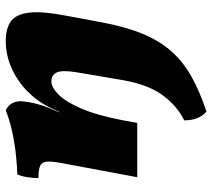

<svg xmlns="http://www.w3.org/2000/svg" viewBox="-56 -452 753 682"><g transform="rotate(-90 321.0 -110.5)"><path d="M43 -426Q105 -428 163.5 -438Q222 -448 271 -467Q291 -457 298 -440Q305 -423 302 -402Q298 -370 289.5 -343Q281 -316 264 -278V-275L281 -311Q303 -356 339 -391Q375 -426 421 -446.5Q467 -467 517 -467Q559 -467 584.5 -450.5Q610 -434 617 -388.5Q624 -343 607 -254L583 -125Q567 -40 542 20Q517 80 480 121.5Q443 163 390.5 192.5Q338 222 266 246Q235 219 235 167Q287 141 324.5 90Q362 39 378 -52L406 -217Q414 -267 405 -286Q396 -305 373 -305Q353 -305 327.5 -280.5Q302 -256 277.5 -200Q253 -144 235 -50L226 0H33L82 -262Q89 -298 88.5 -317.5Q88 -337 75 -344Q62 -351 30 -351Q30 -369 33 -389.5Q36 -410 43 -426Z"/></g></svg>

Font: Vollkorn Black
Style: Italic
Weight: 900
Italic angle: -11°
Designer: Friedrich Althausen
Foundry: Friedrich Althausen
Version: Version 5.000; ttfautohint (v1.8.3)